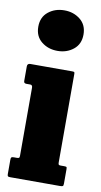

<svg xmlns="http://www.w3.org/2000/svg" viewBox="-89 -827 455 868"><g transform="rotate(10 138.0 -393.0)"><path d="M30.5 -692.5Q30.5 -736.5 61 -761Q91.5 -785.5 134.5 -785.5Q177 -785.5 207.5 -761Q238 -736.5 238 -692.5Q238 -648.5 207.5 -624Q177 -599.5 134.5 -599.5Q91.5 -599.5 61 -624Q30.5 -648.5 30.5 -692.5ZM40 -428.5H22.5Q10.5 -428.5 10.5 -439V-506.5Q10.5 -520 24.5 -520H216.5Q223.5 -520 225.8 -518.5Q228 -517 228 -510V-104Q228 -97 229.8 -94.2Q231.5 -91.5 238.5 -91.5H254.5Q263 -91.5 265.5 -90Q268 -88.5 268 -80V-14.5Q268 -4.5 265 -2.2Q262 0 251.5 0H23.5Q15.5 0 13 -2.2Q10.5 -4.5 10.5 -12.5V-77Q10.5 -86.5 13 -89Q15.5 -91.5 24.5 -91.5H38Q45.5 -91.5 48 -93.5Q50.5 -95.5 50.5 -103.5V-415.5Q50.5 -428.5 40 -428.5Z"/></g></svg>

Font: Besley* Condensed Heavy
Style: Regular
Weight: 800
Width: 3
Designer: Owen Earl
Foundry: indestructible type*
Version: Version 3.000; ttfautohint (v1.8.3)